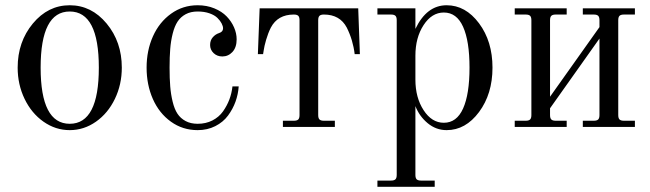

<svg xmlns="http://www.w3.org/2000/svg" viewBox="-20 -488 2498 738"><path d="M359.9 -228Q359.9 -443.8 248 -443.8Q136.2 -443.8 136.2 -228Q136.2 -12.2 248 -12.2Q359.9 -12.2 359.9 -228ZM448.2 -228Q448.2 -163.1 421.6 -107.9Q395 -52.7 348.9 -20.3Q302.7 12.2 248 12.2Q193.4 12.2 147.2 -20.3Q101.1 -52.7 74.5 -107.9Q47.9 -163.1 47.9 -228Q47.9 -327.1 106.2 -397.5Q164.6 -467.8 248 -467.8Q331.5 -467.8 389.9 -397.5Q448.2 -327.1 448.2 -228Z M739.7 -467.8Q774.9 -467.8 804 -455.8Q833 -443.8 851.3 -424.8Q869.6 -405.8 879.6 -382.8Q889.6 -359.9 889.6 -336.9Q889.6 -305.7 873.5 -288.3Q857.4 -271 834.5 -271Q814.5 -271 801 -283.9Q787.6 -296.9 787.6 -314.9Q787.6 -333 797.9 -344.7Q808.1 -356.4 821.8 -360.8Q837.4 -365.7 837.4 -378.9Q837.4 -387.2 832 -397.7Q826.7 -408.2 815.9 -418.9Q805.2 -429.7 785.2 -436.8Q765.1 -443.8 739.7 -443.8Q712.9 -443.8 693.6 -433.3Q674.3 -422.9 662.6 -405Q650.9 -387.2 643.8 -358.9Q636.7 -330.6 634.3 -300Q631.8 -269.5 631.8 -228Q631.8 -186.5 634.3 -156Q636.7 -125.5 643.6 -97.2Q650.4 -68.8 662.1 -51Q673.8 -33.2 693.4 -22.7Q712.9 -12.2 739.7 -12.2Q771.5 -12.2 796.6 -25.1Q821.8 -38.1 837.2 -59.8Q852.5 -81.5 861.6 -105.5Q870.6 -129.4 873.5 -155.8H897.5Q895.5 -126 885.3 -97.4Q875 -68.8 856.4 -43.7Q837.9 -18.6 807.6 -3.2Q777.3 12.2 739.7 12.2Q682.1 12.2 637 -20.3Q591.8 -52.7 567.6 -107.4Q543.5 -162.1 543.5 -228Q543.5 -293.9 567.9 -348.4Q592.3 -402.8 637.5 -435.3Q682.6 -467.8 739.7 -467.8Z M971.2 -279.8 978 -456.1H1356.9L1363.3 -279.8H1343.3Q1336.9 -334 1313 -381.8Q1286.6 -432.1 1225.1 -432.1Q1212.9 -432.1 1208 -427.2Q1203.1 -422.4 1203.1 -410.2V-45.9Q1203.1 -33.7 1208 -28.8Q1212.9 -23.9 1225.1 -23.9H1267.1V0H1067.4V-23.9H1109.4Q1121.6 -23.9 1126.5 -28.8Q1131.3 -33.7 1131.3 -45.9V-410.2Q1131.3 -422.4 1126.5 -427.2Q1121.6 -432.1 1109.4 -432.1Q1047.4 -432.1 1021 -381.8Q1010.3 -360.4 1002.9 -335Q995.6 -309.6 993.7 -294.9L991.2 -279.8Z M1686 -439.9Q1639.6 -439.9 1608.2 -391.6Q1576.7 -343.3 1576.7 -273.9V-182.1Q1576.7 -112.8 1608.2 -64.5Q1639.6 -16.1 1686 -16.1Q1735.4 -16.1 1760 -71Q1784.7 -126 1784.7 -228Q1784.7 -330.1 1760 -385Q1735.4 -439.9 1686 -439.9ZM1696.8 -467.8Q1769.5 -467.8 1821.3 -398.4Q1873 -329.1 1873 -228Q1873 -127 1821.3 -57.4Q1769.5 12.2 1696.8 12.2Q1656.2 12.2 1624 -14.4Q1591.8 -41 1576.7 -80.1V184.1Q1576.7 196.3 1581.5 201.2Q1586.4 206.1 1598.6 206.1H1650.9V230H1430.7V206.1H1482.9Q1495.1 206.1 1500 201.2Q1504.9 196.3 1504.9 184.1V-410.2Q1504.9 -422.4 1500 -427.2Q1495.1 -432.1 1482.9 -432.1H1430.7V-456.1H1576.7V-377Q1620.1 -467.8 1696.8 -467.8Z M1958.5 0V-23.9H2000.5Q2012.7 -23.9 2017.6 -28.8Q2022.5 -33.7 2022.5 -45.9V-410.2Q2022.5 -422.4 2017.6 -427.2Q2012.7 -432.1 2000.5 -432.1H1958.5V-456.1H2158.2V-432.1H2116.2Q2104 -432.1 2099.1 -427.2Q2094.2 -422.4 2094.2 -410.2V-116.2L2284.2 -383.8V-410.2Q2284.2 -422.4 2279.3 -427.2Q2274.4 -432.1 2262.2 -432.1H2220.2V-456.1H2420.4V-432.1H2378.4Q2366.2 -432.1 2361.3 -427.2Q2356.4 -422.4 2356.4 -410.2V-45.9Q2356.4 -33.7 2361.3 -28.8Q2366.2 -23.9 2378.4 -23.9H2420.4V0H2220.2V-23.9H2262.2Q2274.4 -23.9 2279.3 -28.8Q2284.2 -33.7 2284.2 -45.9V-339.8L2094.2 -71.8V-45.9Q2094.2 -33.7 2099.1 -28.8Q2104 -23.9 2116.2 -23.9H2158.2V0Z"/></svg>

Font: Flanker Steampunk
Style: Regular
Weight: 400
Designer: Alexey Kryukov, Leonardo Di Lena
Foundry: Alexey Kryukov, Leonardo Di Lena
Version: 1.210